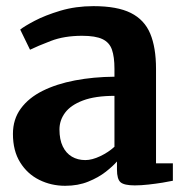

<svg xmlns="http://www.w3.org/2000/svg" viewBox="-20 -588 599 619"><path d="M190.2 11Q145 11 106.6 -8.1Q68.2 -27.1 45 -64.5Q21.7 -101.8 21.7 -156.3Q21.7 -203.6 47.2 -238.2Q72.6 -272.8 117.6 -295.2Q162.5 -317.5 221.8 -328.8Q281.1 -340.1 349 -340.7V-366.2Q349 -404.7 340.9 -427.9Q332.8 -451.2 310.3 -461.9Q287.8 -472.6 244.8 -472.6Q187 -472.6 143.9 -456Q100.8 -439.4 76.8 -427.7L45.2 -492.6Q57.1 -502.6 91.3 -520.7Q125.4 -538.7 174.8 -553.5Q224.2 -568.2 281.3 -568.2Q357.8 -568.2 401.7 -546.3Q445.6 -524.3 464.3 -479.6Q483 -434.9 483 -366V-61.4H537.3V-5.3Q525.9 -2.7 504.4 0.8Q482.9 4.3 458.6 7Q434.3 9.7 414.5 9.7Q380.6 9.7 368.8 -0.3Q357.1 -10.3 357.1 -41.1V-67.4Q344.6 -52.8 321 -34.2Q297.4 -15.7 264.4 -2.4Q231.5 11 190.2 11ZM255.1 -71.9Q276.6 -71.9 303.2 -84.5Q329.7 -97.1 349 -114.9V-279Q286.6 -278.9 247.3 -264Q208.1 -249.1 189.9 -224.7Q171.7 -200.2 171.7 -170.7Q171.7 -138 182.3 -116.1Q192.8 -94.2 211.7 -83Q230.5 -71.9 255.1 -71.9Z"/></svg>

Font: Merriweather Light
Style: Regular
Weight: 300
Designer: Eben Sorkin
Foundry: Eben Sorkin
Version: Version 2.100